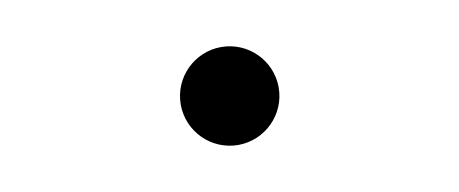

<svg xmlns="http://www.w3.org/2000/svg" viewBox="-36 -604 1071 448"><g transform="rotate(-10 500.0 -380.0)"><path d="M500 -496C436 -496 384 -444 384 -380C384 -316 436 -264 500 -264C564 -264 616 -316 616 -380C616 -444 564 -496 500 -496Z"/></g></svg>

Font: Noto Sans CJK SC Medium
Style: Regular
Weight: 500
Designer: Ryoko NISHIZUKA 西塚涼子 (kana, bopomofo & ideographs); Paul D. Hunt (Latin, Greek & Cyrillic); Sandoll Communications 산돌커뮤니
Foundry: Adobe
Version: Version 2.004;hotconv 1.0.118;makeotfexe 2.5.65603